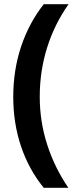

<svg xmlns="http://www.w3.org/2000/svg" viewBox="-20 -735 370 913"><path d="M43 -274Q43 -402 80.5 -514Q118 -626 188 -715H306Q239 -620 204 -508.5Q169 -397 169 -275Q169 -157 204.5 -47Q240 63 305 158H188Q117 71 80 -39Q43 -149 43 -274Z"/></svg>

Font: Noto Sans Gujarati UI SemiCondensed
Style: Bold
Weight: 700
Width: 4
Designer: Jelle Bosma - Monotype Design Team, Universal Thirst
Foundry: Monotype Imaging Inc.
Version: Version 2.106; ttfautohint (v1.8.4.7-5d5b)